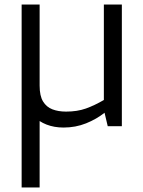

<svg xmlns="http://www.w3.org/2000/svg" viewBox="-20 -554 628 843"><path d="M259 6Q218 6 184.5 -7Q151 -20 126.5 -45Q102 -70 88.5 -105Q75 -140 75 -183V-534H154V-178Q154 -133 169 -108.5Q184 -84 210 -74Q236 -64 270 -64Q319 -64 357 -77.5Q395 -91 436 -115V-534H515V0H453L439 -59Q404 -31 358 -12.5Q312 6 259 6ZM75 269V-231H154V269Z"/></svg>

Font: Exo Thin
Style: Regular
Weight: 400
Version: Version 2.000